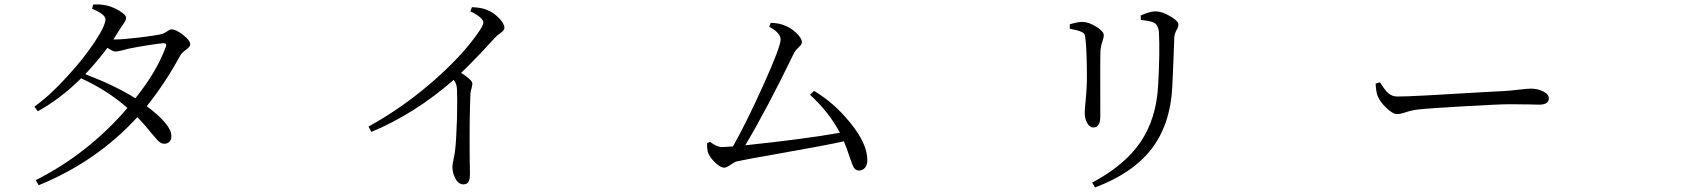

<svg xmlns="http://www.w3.org/2000/svg" viewBox="-20 -779 7540 854"><path d="M152.3 44.9 138.7 22.5Q373 -95.7 546.9 -298.8Q458 -377 340.8 -430.7Q249 -339.8 148.4 -284.2L132.8 -304.7Q204.1 -355.5 281.2 -441.4Q351.6 -517.6 400.4 -591.3Q449.2 -665 449.2 -693.4Q449.2 -714.8 389.6 -740.2L394.5 -758.8Q427.7 -760.7 453.1 -754.9Q483.4 -748 511.7 -730.5Q541 -712.9 541 -699.2Q541 -689.5 528.3 -671.9Q518.6 -658.2 512.7 -648.4Q498 -624 484.4 -603.5H494.1Q526.4 -603.5 601.6 -612.3Q669.9 -621.1 693.4 -626Q708 -628.9 723.6 -639.6Q735.4 -648.4 743.2 -648.4Q762.7 -648.4 793.9 -624Q826.2 -599.6 826.2 -581.1Q826.2 -571.3 806.6 -557.1Q787.1 -543 781.2 -531.2Q714.8 -409.2 632.8 -306.6Q742.2 -224.6 742.2 -174.8Q743.2 -159.2 734.4 -149.4Q725.6 -139.6 710 -139.6Q698.2 -139.6 685.5 -150.4Q677.7 -158.2 655.3 -184.6Q620.1 -228.5 590.8 -257.8Q410.2 -60.5 152.3 44.9ZM582 -341.8Q677.7 -460.9 717.8 -571.3Q723.6 -586.9 707 -586.9Q681.6 -585 627.9 -576.2Q574.2 -567.4 547.9 -561.5Q542 -560.5 530.3 -556.6Q503.9 -549.8 494.1 -549.8Q481.4 -549.8 458 -566.4Q409.2 -502 359.4 -449.2Q496.1 -396.5 582 -341.8Z M2041 41Q2018.6 41 2004.9 13.7Q1992.2 -9.8 1992.2 -38.1Q1992.2 -46.9 1997.1 -69.3Q2002 -91.8 2003.9 -107.4Q2009.8 -155.3 2012.7 -252.9Q2014.6 -345.7 2012.7 -380.9Q2011.7 -407.2 1998 -423.8Q1823.2 -271.5 1631.8 -192.4L1619.1 -215.8Q1786.1 -308.6 1928.7 -437.5Q2040 -538.1 2103.5 -628.9Q2129.9 -665 2129.9 -678.7Q2129.9 -700.2 2072.3 -728.5L2079.1 -747.1Q2122.1 -745.1 2142.6 -736.3Q2170.9 -726.6 2197.3 -700.7Q2223.6 -674.8 2223.6 -655.3Q2223.6 -644.5 2208 -633.8Q2191.4 -622.1 2179.7 -609.4Q2097.7 -518.6 2031.2 -455.1Q2081.1 -422.9 2081.1 -407.2Q2081.1 -402.3 2078.1 -389.6Q2072.3 -371.1 2072.3 -356.4Q2067.4 -248 2069.3 -62.5Q2070.3 -20.5 2070.3 -6.8Q2070.3 19.5 2063.5 30.3Q2056.6 41 2041 41Z M3799.8 -20.5Q3786.1 -20.5 3777.3 -34.2Q3771.5 -43.9 3760.7 -76.2Q3746.1 -121.1 3733.4 -150.4Q3654.3 -132.8 3449.2 -96.7Q3298.8 -70.3 3258.8 -61.5Q3249 -59.6 3230 -46.4Q3210.9 -33.2 3202.1 -33.2Q3183.6 -33.2 3158.2 -58.6Q3134.8 -82 3127.9 -104.5Q3124 -124 3125 -141.6L3137.7 -148.4Q3168.9 -125 3190.4 -125Q3205.1 -125 3240.2 -127.9Q3297.9 -229.5 3373 -395.5Q3452.1 -570.3 3452.1 -603.5Q3452.1 -632.8 3401.4 -660.2L3408.2 -677.7Q3444.3 -675.8 3463.9 -668Q3494.1 -658.2 3520.5 -633.8Q3546.9 -609.4 3546.9 -590.8Q3546.9 -582 3532.2 -568.4Q3518.6 -555.7 3513.7 -546.9Q3391.6 -294.9 3294.9 -132.8Q3563.5 -161.1 3715.8 -188.5Q3668 -279.3 3583 -357.4L3600.6 -375Q3691.4 -320.3 3760.7 -234.4Q3837.9 -140.6 3837.9 -66.4Q3837.9 -45.9 3827.6 -33.2Q3817.4 -20.5 3799.8 -20.5Z M4850.6 54.7 4837.9 33.2Q4981.4 -43 5051.8 -145.5Q5123 -249 5131.3 -397.9Q5139.6 -546.9 5134.8 -637.7Q5130.9 -668 5113.3 -677.7Q5099.6 -685.5 5054.7 -690.4L5053.7 -710Q5094.7 -728.5 5120.1 -728.5Q5147.5 -728.5 5184.6 -707Q5221.7 -685.5 5221.7 -669.9Q5221.7 -660.2 5213.9 -646.5Q5204.1 -628.9 5203.1 -612.3Q5199.2 -495.1 5194.3 -395.5Q5186.5 -226.6 5101.6 -116.2Q5017.6 -7.8 4850.6 54.7ZM4842.8 -211.9Q4827.1 -211.9 4815.9 -231.4Q4804.7 -251 4804.7 -278.3Q4804.7 -289.1 4807.6 -317.4Q4813.5 -375 4814.5 -422.9Q4814.5 -545.9 4808.6 -599.6Q4806.6 -619.1 4804.7 -625Q4800.8 -632.8 4789.1 -637.7Q4774.4 -644.5 4738.3 -651.4V-670.9Q4774.4 -681.6 4793.9 -681.6Q4821.3 -681.6 4855.5 -660.6Q4889.6 -639.6 4889.6 -622.1Q4889.6 -613.3 4884.8 -599.6Q4877 -577.1 4875 -557.6Q4873 -524.4 4874 -304.7Q4874 -268.6 4874 -260.7Q4874 -211.9 4842.8 -211.9Z M6194.3 -271.5Q6174.8 -271.5 6145.5 -299.8Q6118.2 -326.2 6107.4 -352.5Q6100.6 -371.1 6098.6 -407.2L6118.2 -413.1Q6120.1 -410.2 6123 -405.3Q6141.6 -376 6153.3 -366.2Q6170.9 -349.6 6196.3 -349.6Q6259.8 -349.6 6577.1 -369.1Q6657.2 -373 6669.9 -374Q6702.1 -376 6742.2 -380.9Q6775.4 -384.8 6788.1 -384.8Q6818.4 -384.8 6842.8 -373Q6869.1 -360.4 6869.1 -341.8Q6869.1 -313.5 6826.2 -313.5Q6811.5 -313.5 6780.3 -314.5Q6732.4 -315.4 6698.2 -315.4Q6649.4 -315.4 6498 -306.6Q6341.8 -297.9 6289.1 -292Q6258.8 -289.1 6228.5 -278.3Q6207 -271.5 6194.3 -271.5Z"/></svg>

Font: Bpmf GenYo Min R
Style: R
Weight: 400
Foundry: But Ko
Version: Version 1.320